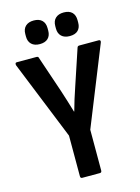

<svg xmlns="http://www.w3.org/2000/svg" viewBox="-125 -908 711 978"><g transform="rotate(-15 230.5 -419.0)"><path d="M183.8 0Q174.4 0 174.4 -10.9V-225L6.6 -641.1Q5.2 -647.6 6.9 -651.3Q8.6 -655 14 -655H118Q127.9 -655 128.9 -647L194 -454.7Q203.6 -425.3 212.8 -395.6Q222.1 -365.9 230.6 -336.9H232.1Q240.2 -366.9 249.4 -396.4Q258.7 -425.8 268.7 -455.3L332.8 -647.6Q335.3 -655 343.8 -655H446.2Q452.2 -655 454.1 -651.3Q456.1 -647.6 453.6 -641.1L286.8 -226V-10.9Q286.8 0 276.9 0ZM152.1 -713.7Q124.3 -713.7 108.7 -728.3Q93.2 -743 93.2 -768.8V-782.1Q93.2 -808.9 108.7 -823.5Q124.3 -838.2 152.1 -838.2Q180.4 -838.2 195.5 -823.5Q210.6 -808.9 210.6 -782.1V-768.8Q210.6 -743 195.5 -728.3Q180.4 -713.7 152.1 -713.7ZM310.1 -713.7Q282.4 -713.7 266.8 -728.3Q251.2 -743 251.2 -768.8V-782.1Q251.2 -808.9 266.8 -823.5Q282.4 -838.2 310.1 -838.2Q338.9 -838.2 353.8 -823.5Q368.6 -808.9 368.6 -782.1V-768.8Q368.6 -743 353.8 -728.3Q338.9 -713.7 310.1 -713.7Z"/></g></svg>

Font: Sofia Sans Condensed
Style: Regular
Weight: 400
Designer: Botio Nikoltchev, Ani Petrova
Foundry: lettersoup
Version: Version 4.100